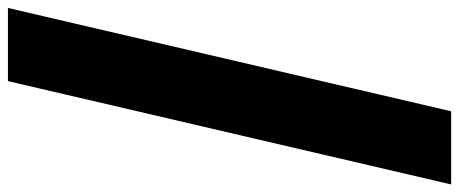

<svg xmlns="http://www.w3.org/2000/svg" viewBox="-378 -628 1185 496"><g transform="rotate(90 215.0 -379.5)"><path d="M254 -952H443L176 193H-13Z"/></g></svg>

Font: SVN-Poppins ExtraBold
Style: Regular
Weight: 800
Designer: Ninad Kale (Devanagari), Jonny Pinhorn (Latin)
Foundry: Indian Type Foundry
Version: Version 3.002 2017; ttfautohint (v1.8.3)